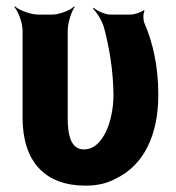

<svg xmlns="http://www.w3.org/2000/svg" viewBox="-20 -574 553 604"><path d="M249 10C286 10 317 3 344 -12C432 -54 478 -148 478 -276C478 -365 461 -440 434 -502C430 -512 430 -533 435 -540L432 -542C426 -536 402 -528 391 -528H329C310 -528 285 -540 274 -550L273 -546C284 -536 301 -509 307 -488C324 -424 336 -354 337 -276C337 -231 327 -188 313 -159C299 -131 278 -104 244 -104C202 -104 193 -151 193 -203V-478C193 -502 205 -539 215 -552L213 -554C202 -542 167 -528 143 -528H101C77 -528 40 -542 27 -554L25 -552C37 -539 51 -502 51 -478V-204C51 -65 122 10 249 10Z"/></svg>

Font: Asimov
Style: EdgeNar
Weight: 500
Designer: Google
Version: Version 2.000980: 2014